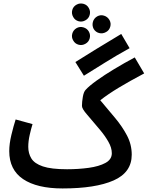

<svg xmlns="http://www.w3.org/2000/svg" viewBox="-20 -1039 831 1080"><path d="M332 21Q188 21 110 -31.5Q32 -84 32 -189Q32 -230 44 -280Q56 -330 68 -367L163 -341Q155 -315 147 -280Q139 -245 139 -213Q139 -176 156.5 -147.5Q174 -119 221 -103Q268 -87 357 -87Q422 -87 479.5 -95Q537 -103 573 -122.5Q609 -142 609 -177Q609 -208 589.5 -242Q570 -276 543 -308Q500 -360 470.5 -393.5Q441 -427 441 -443Q441 -466 446 -494.5Q451 -523 462 -534Q482 -556 524.5 -586.5Q567 -617 622.5 -650.5Q678 -684 738 -716L791 -626Q708 -582 647.5 -545.5Q587 -509 544 -475Q587 -424 627.5 -375.5Q668 -327 694.5 -276.5Q721 -226 721 -169Q721 -69 619 -24Q517 21 332 21ZM452 -613 404 -690Q461 -726 523 -764Q585 -802 662 -848L709 -768Q633 -726 570 -686.5Q507 -647 452 -613ZM461 -925Q442 -914 422 -919.5Q402 -925 392 -943Q381 -962 386.5 -982.5Q392 -1003 411 -1013Q429 -1023 449.5 -1017.5Q470 -1012 480 -993Q490 -975 484.5 -955Q479 -935 461 -925ZM461 -793Q442 -782 422 -787.5Q402 -793 392 -811Q381 -829 386.5 -849.5Q392 -870 411 -881Q429 -891 449.5 -885Q470 -879 480 -861Q490 -843 484.5 -823Q479 -803 461 -793ZM577 -859Q558 -848 538 -853Q518 -858 507 -876Q497 -895 502.5 -915.5Q508 -936 527 -947Q545 -957 565 -951Q585 -945 596 -926Q606 -908 600 -888Q594 -868 577 -859Z"/></svg>

Font: Noto Sans Arabic ExtCond SemBd
Style: Regular
Weight: 600
Width: 2
Designer: Monotype Design Team, Nadine Chahine, Nizar Qandah and Khaled Hosny
Foundry: Monotype Imaging Inc.
Version: Version 2.012; ttfautohint (v1.8.4.7-5d5b)